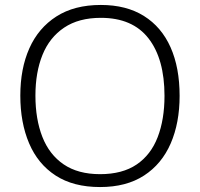

<svg xmlns="http://www.w3.org/2000/svg" viewBox="-20 -745 808 775"><path d="M705 -358Q705 -249 669 -166Q633 -83 561.5 -36.5Q490 10 384 10Q276 10 204.5 -36.5Q133 -83 97.5 -166.5Q62 -250 62 -359Q62 -468 98.5 -550Q135 -632 207.5 -678.5Q280 -725 387 -725Q490 -725 561 -680.5Q632 -636 668.5 -554Q705 -472 705 -358ZM123 -359Q123 -264 151 -192.5Q179 -121 237 -81.5Q295 -42 384 -42Q474 -42 531.5 -81Q589 -120 616.5 -191.5Q644 -263 644 -358Q644 -507 579.5 -590Q515 -673 387 -673Q298 -673 239 -633.5Q180 -594 151.5 -523.5Q123 -453 123 -359Z"/></svg>

Font: Noto Sans Gurmukhi UI Light
Style: Regular
Weight: 300
Designer: Jelle Bosma - Monotype Design Team
Foundry: Monotype Imaging Inc.
Version: Version 2.004; ttfautohint (v1.8.4.7-5d5b)